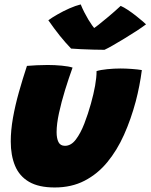

<svg xmlns="http://www.w3.org/2000/svg" viewBox="-20 -796 665 848"><path d="M406.5 -482Q424 -487.5 454.2 -490.5Q484.5 -493.5 512 -493.5Q535 -493.5 562.2 -491.5Q589.5 -489.5 606.5 -486.5Q602 -451.5 595.2 -416.8Q588.5 -382 579.5 -348Q558.5 -269.5 527.8 -200.8Q497 -132 454 -79.8Q411 -27.5 353.5 2.2Q296 32 221.5 32Q151 32 108.2 7Q65.5 -18 46.5 -63.8Q27.5 -109.5 27.5 -171.5Q27.5 -220 37.2 -275.2Q47 -330.5 63.5 -389Q80 -447.5 99 -505Q116 -506.5 142.5 -507.8Q169 -509 190.5 -509Q222 -509 253 -506Q284 -503 300.5 -497.5Q283.5 -450.5 267.2 -397.8Q251 -345 240.5 -296.5Q230 -248 230 -212.5Q230 -185 238.2 -168.5Q246.5 -152 267 -152Q294 -152 315 -179.8Q336 -207.5 352.5 -250.2Q369 -293 381.5 -338Q393.5 -381 400 -417.2Q406.5 -453.5 406.5 -482ZM513 -770Q527 -764 545 -752Q563 -740 580.2 -726.5Q597.5 -713 609.8 -702.2Q622 -691.5 625 -688.5Q607 -675 581.2 -658.2Q555.5 -641.5 528.2 -625Q501 -608.5 477.8 -595.2Q454.5 -582 441.5 -576Q421 -576 392.5 -576.8Q364 -577.5 337.2 -578.8Q310.5 -580 294 -581.5Q268.5 -608 244.2 -638.2Q220 -668.5 193.5 -706.5Q209 -718 233.8 -732.2Q258.5 -746.5 286.2 -758.8Q314 -771 336.5 -776.5Q344 -758 352.8 -741Q361.5 -724 370.2 -709.5Q379 -695 386.5 -684.5Q394 -674 399.5 -668.5H391Q396 -671.5 414.8 -686.2Q433.5 -701 459.8 -723Q486 -745 513 -770Z"/></svg>

Font: Grandstander Thin Black
Style: Italic
Weight: 900
Italic angle: -15°
Version: Version 1.200